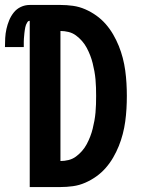

<svg xmlns="http://www.w3.org/2000/svg" viewBox="-62 -755 582 775"><path d="M58 0V-671Q52 -671 48.5 -665.5Q45 -660 43 -655Q41 -650 40 -644.5Q39 -639 38 -633Q37 -627 36.5 -621.5Q36 -616 35.5 -610.5Q35 -605 34.5 -599Q34 -593 34 -587.5Q34 -582 34 -576.5Q34 -571 34 -565H-42Q-42 -583 -41 -601.5Q-40 -620 -36 -638Q-32 -656 -25 -673Q-18 -690 -6.5 -704.5Q5 -719 22 -727Q39 -735 58 -735H182Q207 -735 232.5 -731.5Q258 -728 282 -717.5Q306 -707 327 -692Q348 -677 365 -657.5Q382 -638 395 -615.5Q408 -593 417.5 -569.5Q427 -546 433.5 -521Q440 -496 443.5 -470.5Q447 -445 448.5 -419Q450 -393 450 -368Q450 -342 448.5 -316Q447 -290 443.5 -264.5Q440 -239 433.5 -214Q427 -189 417.5 -165.5Q408 -142 395 -119.5Q382 -97 365 -77.5Q348 -58 327 -43Q306 -28 282 -17.5Q258 -7 232.5 -3.5Q207 0 182 0ZM182 -105Q198 -105 214.5 -109Q231 -113 244.5 -123Q258 -133 269 -145.5Q280 -158 288 -173Q296 -188 302 -203.5Q308 -219 312 -235Q316 -251 319 -267.5Q322 -284 323.5 -300.5Q325 -317 325.5 -334Q326 -351 326 -368Q326 -384 325.5 -401Q325 -418 323.5 -434.5Q322 -451 319 -467.5Q316 -484 312 -500Q308 -516 302 -531.5Q296 -547 288 -562Q280 -577 269 -589.5Q258 -602 244.5 -612Q231 -622 214.5 -626Q198 -630 182 -630Z"/></svg>

Font: Iosevka SS04 Extrabold
Style: Regular
Weight: 800
Monospace: yes
Designer: Belleve Invis
Foundry: Belleve Invis
Version: Version 19.0.0; ttfautohint (v1.8.4)